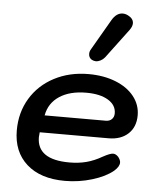

<svg xmlns="http://www.w3.org/2000/svg" viewBox="-56 -844 738 901"><g transform="rotate(5 313.5 -394.0)"><path d="M38 -208Q38 -292 78 -358.5Q118 -425 189.5 -462.5Q261 -500 351 -500Q422 -500 478 -478Q534 -456 565.5 -416.5Q597 -377 597 -327Q597 -272 562.5 -240Q528 -208 470 -208H146Q144 -192 144 -185Q144 -79 297 -79Q340 -79 376.5 -88.5Q413 -98 451 -120Q484 -138 498 -138Q511 -138 523 -125Q534 -111 534 -99Q534 -80 510 -59Q474 -29 411.5 -10Q349 9 283 9Q168 9 103 -49Q38 -107 38 -208ZM450 -289Q468 -289 478.5 -299.5Q489 -310 489 -327Q489 -366 451 -389Q413 -412 348 -412Q271 -412 222 -380Q173 -348 162 -289ZM345 -595Q345 -606 351 -616L435 -761Q456 -797 486 -797Q499 -797 512 -790Q537 -777 537 -755Q537 -741 525 -724L421 -585Q413 -575 401.5 -569Q390 -563 379 -563Q370 -563 360 -568Q345 -577 345 -595Z"/></g></svg>

Font: Kodchasan SemiBold
Style: Italic
Weight: 600
Italic angle: -10°
Version: Version 1.000; ttfautohint (v1.6)